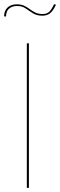

<svg xmlns="http://www.w3.org/2000/svg" viewBox="-45 -910 291 930"><path d="M85 -700V0H95V-700ZM-25 -831 -16 -830Q-16 -843 -11 -854.5Q-6 -866 6.5 -873.5Q19 -881 39 -881Q62 -881 78.5 -869.5Q95 -858 114 -846Q133 -834 160 -834Q175 -834 187 -839.5Q199 -845 208.5 -857Q218 -869 226 -887L217 -890Q206 -866 194.5 -854Q183 -842 161 -842Q141 -842 126.5 -849Q112 -856 99.5 -865.5Q87 -875 72.5 -882Q58 -889 37 -889Q15 -889 1 -880.5Q-13 -872 -19 -859Q-25 -846 -25 -831Z"/></svg>

Font: Jost Thin
Style: Regular
Weight: 250
Version: Version 3.710